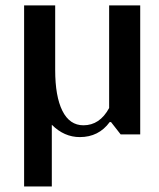

<svg xmlns="http://www.w3.org/2000/svg" viewBox="-20 -490 581 700"><path d="M67.9 189.9V-470.2H181.2V-234.9Q181.2 -138.7 207.5 -85.9Q233.9 -33.2 284.2 -33.2Q343.8 -33.2 377.9 -96.2V-470.2H491.2V0H419.9L384.8 -44.9H379.9Q339.8 9.8 271 9.8Q213.9 9.8 168.9 -35.2V189.9Z"/></svg>

Font: El Messiri SemiBold
Style: Regular
Weight: 600
Designer: Mohamed Gaber
Foundry: Kief Type Foundry
Version: Version 2.007;PS 002.007;hotconv 1.0.88;makeotf.lib2.5.64775